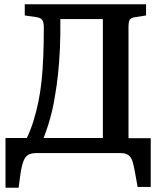

<svg xmlns="http://www.w3.org/2000/svg" viewBox="-20 -723 776 907"><path d="M6 164V-71H107Q126 -112 139 -154.5Q152 -197 161.5 -243Q171 -289 176.5 -341.5Q182 -394 184.5 -456.5Q187 -519 187 -594Q187 -618 179.5 -628.5Q172 -639 152 -642L97 -650V-703H670V-650L619 -642Q598 -639 592.5 -629Q587 -619 587 -595V-70H692V160H630L617 87Q612 59 606 39.5Q600 20 587 10Q574 0 548 0H154Q128 0 113.5 8.5Q99 17 90.5 39Q82 61 76 103L68 164ZM186 -71H466V-633H265Q266 -559 263 -493Q260 -427 254 -371.5Q248 -316 240 -272Q234 -232 225.5 -197Q217 -162 207 -130.5Q197 -99 186 -71Z"/></svg>

Font: Literata 18pt Medium
Style: Regular
Weight: 500
Designer: Latin by Veronika Burian and Jose Scaglione. Greek by Irene Vlachou. Cyrillic by Vera Evstafieva.
Foundry: TypeTogether
Version: Version 3.103;gftools[0.9.29]